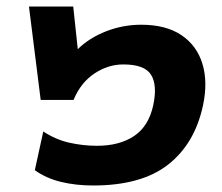

<svg xmlns="http://www.w3.org/2000/svg" viewBox="-20 -560 681 590"><path d="M266 10Q213 10 167.5 -1Q122 -12 87 -37L113 -156Q151 -131 193 -121.5Q235 -112 278 -112Q347 -112 392 -142Q437 -172 451 -237Q464 -299 444 -330.5Q424 -362 359 -362Q312 -362 270 -334Q228 -306 206 -253H105L69 -540H205L219 -409Q255 -444 306.5 -464Q358 -484 414 -484Q490 -484 537.5 -452Q585 -420 602 -364Q619 -308 604 -237Q579 -119 497 -54.5Q415 10 266 10Z"/></svg>

Font: Kanit SemiBold
Style: Italic
Weight: 600
Italic angle: -12°
Designer: Katatrad Team
Foundry: CadsonDemak
Version: Version 2.000; ttfautohint (v1.8.3)